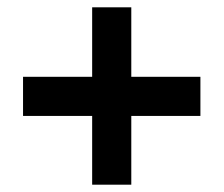

<svg xmlns="http://www.w3.org/2000/svg" viewBox="-20 -616 612 525"><path d="M339 -406H528V-299H339V-111H232V-299H43V-406H232V-596H339Z"/></svg>

Font: Noto Sans Tai Tham
Style: Regular
Weight: 400
Designer: Monotype Design Team 2013. Revised by David WIlliams 2020
Foundry: Monotype Imaging Inc.
Version: Version 2.002